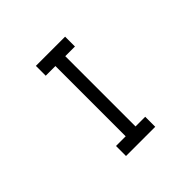

<svg xmlns="http://www.w3.org/2000/svg" viewBox="-143 -736 827 827"><g transform="rotate(-45 270.0 -322.5)"><path d="M179 -597H357V-537H298V-109H357V-48H179V-109H238V-537H179Z"/></g></svg>

Font: 3270 Nerd Font
Style: Regular
Weight: 400
Monospace: yes
Version: Version 3.0.1;Nerd Fonts 3.3.0